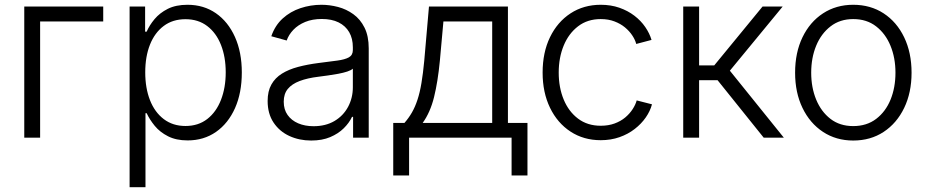

<svg xmlns="http://www.w3.org/2000/svg" viewBox="-20 -568 3832 792"><path d="M405.8 -541V-479.5H145.5V0H80.1V-541Z M514.6 204.1V-541H578.6V-437.5H585Q596.2 -463.4 617.4 -489Q638.7 -514.6 672.1 -531.5Q705.6 -548.3 753.4 -548.3Q820.3 -548.3 870.6 -513.4Q920.9 -478.5 949.2 -415.5Q977.5 -352.5 977.5 -269Q977.5 -185.1 949.5 -122.1Q921.4 -59.1 871.1 -23.9Q820.8 11.2 753.9 11.2Q706.5 11.2 673.1 -5.9Q639.6 -22.9 618.4 -48.8Q597.2 -74.7 585 -101.1H580.1V204.1ZM745.1 -48.3Q797.9 -48.3 835 -77.1Q872.1 -106 891.6 -156.2Q911.1 -206.5 911.1 -269.5Q911.1 -333 891.6 -382.6Q872.1 -432.1 835 -460.4Q797.9 -488.8 745.1 -488.8Q692.4 -488.8 655.3 -460.9Q618.2 -433.1 598.6 -383.8Q579.1 -334.5 579.1 -269.5Q579.1 -205.1 598.6 -155Q618.2 -105 655.5 -76.7Q692.9 -48.3 745.1 -48.3Z M1263.7 11.7Q1214.4 11.7 1173.6 -7.1Q1132.8 -25.9 1108.4 -62.5Q1084 -99.1 1084 -151.4Q1084 -191.9 1099.4 -219.2Q1114.7 -246.6 1142.8 -264.2Q1170.9 -281.7 1209.5 -292Q1248 -302.2 1293.9 -308.1Q1339.8 -314 1371.3 -318.1Q1402.8 -322.3 1419.2 -331.5Q1435.5 -340.8 1435.5 -361.3V-373Q1435.5 -409.2 1420.4 -435.3Q1405.3 -461.4 1376.7 -475.6Q1348.1 -489.7 1307.6 -489.7Q1268.6 -489.7 1239 -477.5Q1209.5 -465.3 1190.2 -445.1Q1170.9 -424.8 1162.6 -400.9L1099.1 -418.5Q1114.7 -463.4 1146.2 -491.9Q1177.7 -520.5 1219.5 -534.4Q1261.2 -548.3 1306.2 -548.3Q1339.8 -548.3 1374.3 -539.3Q1408.7 -530.3 1437.5 -509.5Q1466.3 -488.8 1483.6 -454.1Q1501 -419.4 1501 -368.2V0H1436.5V-85.9H1432.1Q1420.4 -61 1397.9 -38.8Q1375.5 -16.6 1342 -2.4Q1308.6 11.7 1263.7 11.7ZM1273.4 -47.4Q1323.2 -47.4 1359.6 -68.8Q1396 -90.3 1415.8 -127.2Q1435.5 -164.1 1435.5 -208V-284.7Q1428.7 -278.3 1412.6 -272.9Q1396.5 -267.6 1375.7 -263.7Q1355 -259.8 1333.3 -256.8Q1311.5 -253.9 1293.9 -251.5Q1248.5 -246.1 1216.3 -233.9Q1184.1 -221.7 1167.2 -201.2Q1150.4 -180.7 1150.4 -148.4Q1150.4 -116.2 1166.3 -93.8Q1182.1 -71.3 1210 -59.3Q1237.8 -47.4 1273.4 -47.4Z M1602.1 155.8V-61H1648.4Q1666 -81.1 1679.2 -104Q1692.4 -127 1702.1 -156.5Q1711.9 -186 1718.5 -225.6Q1725.1 -265.1 1730 -316.9L1749.5 -541H2075.2V-61H2155.8V155.8H2090.3V0H1667.5V155.8ZM1723.6 -61H2010.3V-479.5H1809.1L1794.4 -316.9Q1786.1 -231 1770.5 -167.7Q1754.9 -104.5 1723.6 -61Z M2458 10.3Q2387.7 10.3 2333.5 -25.1Q2279.3 -60.5 2248.8 -123.5Q2218.3 -186.5 2218.3 -268.6Q2218.3 -351.6 2248.8 -414.6Q2279.3 -477.5 2333.5 -512.9Q2387.7 -548.3 2458 -548.3Q2500 -548.3 2534.9 -536.1Q2569.8 -523.9 2596.9 -503.2Q2624 -482.4 2641.8 -456.3Q2659.7 -430.2 2667.5 -403.3L2604.5 -386.7Q2600.1 -403.8 2588.1 -421.9Q2576.2 -439.9 2557.9 -455.1Q2539.6 -470.2 2514.6 -479.7Q2489.7 -489.3 2458 -489.3Q2403.3 -489.3 2364.5 -459.5Q2325.7 -429.7 2305.2 -379.9Q2284.7 -330.1 2284.7 -268.6Q2284.7 -207 2305.2 -157.5Q2325.7 -107.9 2364.5 -78.6Q2403.3 -49.3 2458 -49.3Q2489.7 -49.3 2515.1 -58.6Q2540.5 -67.9 2559.1 -83.5Q2577.6 -99.1 2589.6 -117.7Q2601.6 -136.2 2606.4 -153.8L2669.4 -137.7Q2662.1 -109.9 2643.8 -83.5Q2625.5 -57.1 2598.1 -35.9Q2570.8 -14.6 2535.4 -2.2Q2500 10.3 2458 10.3Z M2798.3 0V-541H2863.8V-298.3H2926.3L3125.5 -541H3208.5L2990.7 -276.4L3213.4 0H3130.4L2939.9 -237.3H2863.8V0Z M3499.5 11.7Q3429.2 11.7 3375 -23.9Q3320.8 -59.6 3290.3 -122.8Q3259.8 -186 3259.8 -268.1Q3259.8 -351.1 3290.3 -414.3Q3320.8 -477.5 3375 -512.9Q3429.2 -548.3 3499.5 -548.3Q3570.8 -548.3 3625 -512.9Q3679.2 -477.5 3709.7 -414.1Q3740.2 -350.6 3740.2 -268.1Q3740.2 -186 3709.7 -122.8Q3679.2 -59.6 3625 -23.9Q3570.8 11.7 3499.5 11.7ZM3499.5 -47.9Q3555.2 -47.9 3594.2 -77.6Q3633.3 -107.4 3653.6 -157.2Q3673.8 -207 3673.8 -268.1Q3673.8 -329.1 3653.3 -379.2Q3632.8 -429.2 3594 -459.2Q3555.2 -489.3 3499.5 -489.3Q3444.8 -489.3 3406 -459.2Q3367.2 -429.2 3346.7 -379.4Q3326.2 -329.6 3326.2 -268.1Q3326.2 -207 3346.7 -157.2Q3367.2 -107.4 3405.8 -77.6Q3444.3 -47.9 3499.5 -47.9Z"/></svg>

Font: Inter 17pt Light
Style: Regular
Weight: 300
Version: Version 4.001;git-66647c0bb